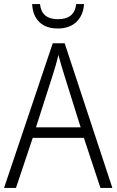

<svg xmlns="http://www.w3.org/2000/svg" viewBox="-20 -930 577 950"><path d="M477 0 395 -248H142L59 0H0L241 -716H300L536 0ZM297 -562Q291 -581 283 -608Q275 -635 269 -658Q263 -633 256 -608Q249 -583 242 -562L158 -300H379ZM396 -910Q392 -854 358 -821.5Q324 -789 266 -789Q208 -789 175 -820.5Q142 -852 139 -910H178Q185 -835 267 -835Q349 -835 357 -910Z"/></svg>

Font: Noto Sans Gurmukhi UI SemiCondensed Light
Style: Regular
Weight: 300
Width: 4
Designer: Jelle Bosma - Monotype Design Team
Foundry: Monotype Imaging Inc.
Version: Version 2.004; ttfautohint (v1.8.4.7-5d5b)